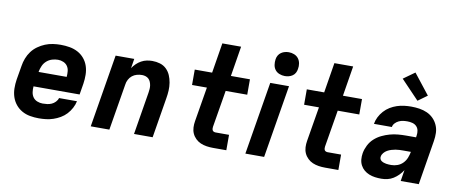

<svg xmlns="http://www.w3.org/2000/svg" viewBox="-67 -1055 3234 1350"><g transform="rotate(10 1550.0 -380.5)"><path d="M253 8Q221 8 190 2.5Q159 -3 132.5 -18Q106 -33 87 -56.5Q68 -80 58.5 -109Q49 -138 48.5 -170Q48 -202 53 -234L70 -334Q74 -361 84.5 -388.5Q95 -416 112.5 -439.5Q130 -463 154.5 -480.5Q179 -498 206 -509Q233 -520 261 -524Q289 -528 316 -528Q349 -528 380.5 -522.5Q412 -517 439 -502.5Q466 -488 485.5 -464.5Q505 -441 514.5 -412Q524 -383 524.5 -350.5Q525 -318 520 -286L507 -207H178Q176 -186 179 -165.5Q182 -145 193 -129.5Q204 -114 223 -106.5Q242 -99 262 -99Q278 -99 294 -101Q310 -103 325 -109.5Q340 -116 352.5 -129Q365 -142 369 -157H497Q492 -132 479 -107.5Q466 -83 447.5 -63Q429 -43 405 -29Q381 -15 355.5 -6.5Q330 2 304.5 5Q279 8 253 8ZM196 -313H396Q398 -334 396 -354Q394 -374 383.5 -389.5Q373 -405 354.5 -413Q336 -421 316 -421Q295 -421 273.5 -414.5Q252 -408 235 -393Q218 -378 209 -357.5Q200 -337 196 -317Z M623 0 709 -520H842L831 -452Q843 -470 858 -484.5Q873 -499 892 -509.5Q911 -520 931 -524Q951 -528 970 -528Q999 -528 1025.5 -520Q1052 -512 1071 -493.5Q1090 -475 1100.5 -450.5Q1111 -426 1115.5 -398.5Q1120 -371 1118.5 -342.5Q1117 -314 1112 -286L1065 0H932L982 -304Q984 -317 985 -330.5Q986 -344 984 -356.5Q982 -369 977 -381Q972 -393 963 -401.5Q954 -410 941.5 -414Q929 -418 916 -418Q898 -418 879.5 -413Q861 -408 846 -396Q831 -384 822 -366.5Q813 -349 811 -331L756 0Z M1496 0Q1472 0 1449.5 -3.5Q1427 -7 1407 -15.5Q1387 -24 1371 -39.5Q1355 -55 1346 -75Q1337 -95 1336 -118Q1335 -141 1339 -164L1380 -410H1274V-520H1398L1433 -735H1567L1532 -520H1668V-410H1514L1470 -146Q1469 -140 1469.5 -133Q1470 -126 1473 -120.5Q1476 -115 1482.5 -112.5Q1489 -110 1495 -110H1591V0Z M1727 0 1813 -520H1947L1861 0ZM1905 -585Q1885 -585 1866 -592.5Q1847 -600 1835.5 -615Q1824 -630 1821 -650Q1818 -670 1821 -690Q1823 -705 1830.5 -718Q1838 -731 1850.5 -739.5Q1863 -748 1877 -751.5Q1891 -755 1905 -755Q1925 -755 1943.5 -747.5Q1962 -740 1973.5 -725Q1985 -710 1988.5 -690Q1992 -670 1988 -650Q1986 -635 1979 -622Q1972 -609 1959.5 -600.5Q1947 -592 1933 -588.5Q1919 -585 1905 -585Z M2296 0Q2272 0 2249.5 -3.5Q2227 -7 2207 -15.5Q2187 -24 2171 -39.5Q2155 -55 2146 -75Q2137 -95 2136 -118Q2135 -141 2139 -164L2180 -410H2074V-520H2198L2233 -735H2367L2332 -520H2468V-410H2314L2270 -146Q2269 -140 2269.5 -133Q2270 -126 2273 -120.5Q2276 -115 2282.5 -112.5Q2289 -110 2295 -110H2391V0Z M2698 8Q2675 8 2653 5Q2631 2 2611 -6Q2591 -14 2575 -27.5Q2559 -41 2549 -60Q2539 -79 2537 -101.5Q2535 -124 2539 -147Q2544 -175 2558 -203Q2572 -231 2595 -252Q2618 -273 2646 -286.5Q2674 -300 2703 -308Q2732 -316 2761 -318.5Q2790 -321 2819 -321H2889L2891 -334Q2894 -353 2890.5 -370.5Q2887 -388 2875 -400Q2863 -412 2845.5 -416.5Q2828 -421 2810 -421Q2794 -421 2779 -419Q2764 -417 2749 -410Q2734 -403 2722.5 -390.5Q2711 -378 2709 -363H2581Q2585 -388 2597 -412Q2609 -436 2627.5 -456.5Q2646 -477 2669 -491Q2692 -505 2717.5 -513.5Q2743 -522 2768.5 -525Q2794 -528 2819 -528Q2849 -528 2878 -523.5Q2907 -519 2932.5 -507.5Q2958 -496 2977.5 -476.5Q2997 -457 3008.5 -431Q3020 -405 3021 -376Q3022 -347 3017 -317L2965 0H2836L2849 -80Q2837 -61 2820.5 -44Q2804 -27 2784 -14.5Q2764 -2 2742 3Q2720 8 2698 8ZM2751 -99Q2773 -99 2795 -107Q2817 -115 2833.5 -132Q2850 -149 2858.5 -170.5Q2867 -192 2871 -214H2819Q2804 -214 2790 -213.5Q2776 -213 2761.5 -210.5Q2747 -208 2732.5 -203.5Q2718 -199 2704.5 -191.5Q2691 -184 2680.5 -171.5Q2670 -159 2668 -145Q2666 -136 2669.5 -127.5Q2673 -119 2680.5 -114Q2688 -109 2696.5 -106Q2705 -103 2714 -101.5Q2723 -100 2732.5 -99.5Q2742 -99 2751 -99ZM2854 -576 2725 -711 2806 -769 2920 -624Z"/></g></svg>

Font: Iosevka Aile Extrabold Oblique
Style: Regular
Weight: 800
Italic angle: -9°
Designer: Belleve Invis
Foundry: Belleve Invis
Version: Version 31.1.0; ttfautohint (v1.8.4)